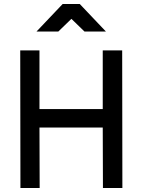

<svg xmlns="http://www.w3.org/2000/svg" viewBox="-20 -948 716 968"><path d="M498 -305H179L180 0H83L82 -694H179V-398H498V-694H596L597 0H499ZM296 -928H382L514 -789H406L340 -853L274 -789H164Z"/></svg>

Font: Panefresco 600wt
Style: Regular
Weight: 600
Designer: Campivisivi
Foundry: Campivisivi & Chank Co
Version: Version 1.001